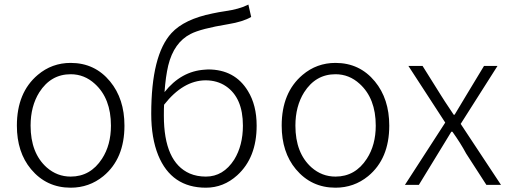

<svg xmlns="http://www.w3.org/2000/svg" viewBox="-20 -829 2281 861"><path d="M296.9 12.7Q188.5 12.7 119.1 -70.3Q55.7 -146.5 55.7 -265.6Q55.7 -414.1 149.4 -493.2Q212.9 -546.9 296.9 -546.9Q405.3 -546.9 473.6 -463.9Q538.1 -385.7 538.1 -265.6Q538.1 -117.2 443.4 -39.1Q379.9 12.7 296.9 12.7ZM296.9 -37.1Q385.7 -37.1 437.5 -117.2Q477.5 -178.7 477.5 -265.6Q477.5 -387.7 405.3 -453.1Q358.4 -496.1 296.9 -496.1Q208 -496.1 156.2 -415Q117.2 -352.5 117.2 -265.6Q117.2 -142.6 189.5 -78.1Q236.3 -37.1 296.9 -37.1Z M903.3 -37.1Q981.4 -37.1 1030.3 -113.3Q1069.3 -176.8 1069.3 -265.6Q1069.3 -390.6 993.2 -442.4Q954.1 -468.8 901.4 -468.8Q800.8 -467.8 715.8 -359.4Q714.8 -343.8 714.8 -310.5Q714.8 -101.6 831.1 -50.8Q863.3 -37.1 903.3 -37.1ZM1093.8 -808.6 1106.4 -752.9Q1069.3 -731.4 1003.9 -720.7Q879.9 -700.2 835 -676.8Q759.8 -638.7 734.4 -535.2Q722.7 -485.4 717.8 -416Q792 -509.8 898.4 -516.6Q906.2 -517.6 913.1 -517.6Q1033.2 -517.6 1091.8 -420.9Q1130.9 -357.4 1130.9 -265.6Q1130.9 -122.1 1043.9 -43Q982.4 12.7 903.3 12.7Q749 12.7 689.5 -132.8Q658.2 -210 658.2 -318.4Q658.2 -582 749 -680.7Q806.6 -743.2 932.6 -768.6Q959 -774.4 992.2 -779.3Q1051.8 -788.1 1087.9 -805.7Q1091.8 -807.6 1093.8 -808.6Z M1484.4 12.7Q1376 12.7 1306.6 -70.3Q1243.2 -146.5 1243.2 -265.6Q1243.2 -414.1 1336.9 -493.2Q1400.4 -546.9 1484.4 -546.9Q1592.8 -546.9 1661.1 -463.9Q1725.6 -385.7 1725.6 -265.6Q1725.6 -117.2 1630.9 -39.1Q1567.4 12.7 1484.4 12.7ZM1484.4 -37.1Q1573.2 -37.1 1625 -117.2Q1665 -178.7 1665 -265.6Q1665 -387.7 1592.8 -453.1Q1545.9 -496.1 1484.4 -496.1Q1395.5 -496.1 1343.8 -415Q1304.7 -352.5 1304.7 -265.6Q1304.7 -142.6 1377 -78.1Q1423.8 -37.1 1484.4 -37.1Z M1795.9 0 1976.6 -279.3 1811.5 -533.2H1875L1957 -402.3Q1964.8 -388.7 2014.6 -314.5H2018.6Q2071.3 -402.3 2071.3 -402.3L2150.4 -533.2H2210.9L2045.9 -273.4L2226.6 0H2161.1L2070.3 -140.6Q2045.9 -186.5 2008.8 -238.3H2003.9Q1996.1 -224.6 1979.5 -198.2Q1956.1 -159.2 1944.3 -140.6L1858.4 0Z"/></svg>

Font: Taipei Sans TC Beta Light
Style: Regular
Weight: 300
Designer: JT Foundry
Foundry: JT Foundry
Version: Version 1.000